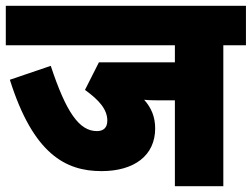

<svg xmlns="http://www.w3.org/2000/svg" viewBox="-20 -642 868 662"><path d="M750 -486H828V-622H0V-486H583V-427H321L273 -332C323 -296 350 -264 350 -226C350 -201 336 -190 314 -190C253 -190 208 -255 155 -415L14 -367C95 -110 207 -52 330 -52C443 -52 515 -106 515 -199C515 -239 502 -270 477 -298C496 -296 519 -296 539 -296H583V0H750Z"/></svg>

Font: Noto Sans SemiCondensed Black
Style: Italic
Weight: 900
Width: 4
Italic angle: -12°
Designer: Monotype Design Team
Foundry: Monotype Imaging Inc.
Version: Version 2.013